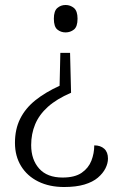

<svg xmlns="http://www.w3.org/2000/svg" viewBox="-20 -560 487 770"><path d="M265 -188Q207 -163 172 -131.5Q137 -100 121 -61.5Q105 -23 105 22Q105 80 137 116Q169 152 231 152Q280 152 307.5 133Q335 114 346.5 84.5Q358 55 358 23Q383 23 398 36.5Q413 50 413 76Q413 95 403 115Q393 135 372.5 152.5Q352 170 318.5 180Q285 190 237 190Q178 190 133.5 168Q89 146 64.5 106Q40 66 40 13Q40 -42 61 -84Q82 -126 122 -158Q162 -190 219 -216L222 -348H261ZM243 -540Q262 -540 276.5 -528Q291 -516 291 -485Q291 -453 276.5 -441.5Q262 -430 243 -430Q224 -430 210 -441.5Q196 -453 196 -485Q196 -516 210 -528Q224 -540 243 -540Z"/></svg>

Font: Noto Serif Thai Light
Style: Regular
Weight: 300
Version: Version 2.001